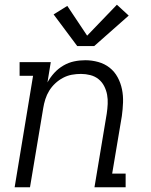

<svg xmlns="http://www.w3.org/2000/svg" viewBox="-20 -793 640 813"><path d="M42 0 120 -472H63V-530H195L181 -444Q193 -466 210 -484.5Q227 -503 248.5 -515.5Q270 -528 293.5 -533Q317 -538 341 -538Q369 -538 396 -530.5Q423 -523 444 -506.5Q465 -490 478 -466Q491 -442 496.5 -415Q502 -388 501 -359.5Q500 -331 496 -302L455 -58H512V0H380L432 -312Q435 -332 436 -352.5Q437 -373 433.5 -392Q430 -411 421 -428.5Q412 -446 397 -458Q382 -470 362.5 -475Q343 -480 323 -480Q323 -480 323 -480Q323 -480 323 -480Q303 -480 284 -476.5Q265 -473 247 -463.5Q229 -454 214 -440Q199 -426 188.5 -409Q178 -392 172 -373Q166 -354 163 -335L107 0ZM307 -598 207 -732 265 -768 349 -642 475 -773 525 -727 379 -598Z"/></svg>

Font: Iosevka Slab Light Extended
Style: Italic
Weight: 300
Width: 7
Italic angle: -9°
Monospace: yes
Designer: Belleve Invis
Foundry: Belleve Invis
Version: Version 11.1.0; ttfautohint (v1.8.3)